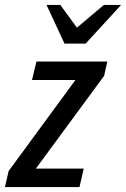

<svg xmlns="http://www.w3.org/2000/svg" viewBox="-47 -760 512 780"><path d="M-27 0 -12 -65 277 -459 294 -435H83L101 -510H389L376 -452L81 -51L63 -75H293L276 0ZM215 -583 142 -740H198L293 -610H221L375 -740H445L301 -583Z"/></svg>

Font: Instrument Sans Condensed Medium
Style: Italic
Weight: 500
Width: 3
Italic angle: -13°
Designer: Rodrigo Fuenzalida
Foundry: fragTYPE
Version: Version 1.000;gftools[0.9.28]